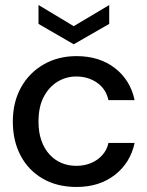

<svg xmlns="http://www.w3.org/2000/svg" viewBox="-20 -731 586 763"><path d="M284 12Q207 12 150 -21Q93 -54 62 -112.5Q31 -171 31 -248Q31 -325 63.5 -383.5Q96 -442 153.5 -475Q211 -508 284 -508Q375 -508 436.5 -460.5Q498 -413 515 -333H411Q401 -378 365.5 -402.5Q330 -427 283 -427Q243 -427 209 -406.5Q175 -386 154 -346.5Q133 -307 133 -248Q133 -205 144.5 -172.5Q156 -140 176.5 -117.5Q197 -95 224 -83.5Q251 -72 283 -72Q315 -72 341.5 -83Q368 -94 386.5 -114.5Q405 -135 411 -163H515Q498 -84 436.5 -36Q375 12 284 12ZM273 -555 133 -636V-711L273 -627L414 -711V-636Z"/></svg>

Font: DM Sans 36pt Medium
Style: Regular
Weight: 500
Designer: Colophon Foundry, Jonny Pinhorn
Foundry: Colophon Foundry
Version: Version 4.004;gftools[0.9.30]